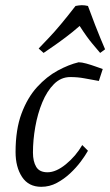

<svg xmlns="http://www.w3.org/2000/svg" viewBox="-20 -708 425 740"><path d="M139 12Q90 12 65 -26Q40 -64 40 -122Q40 -209 63 -270.5Q86 -332 123 -372.5Q160 -413 202.5 -436Q245 -459 283 -468Q295 -468 313 -463Q331 -458 349 -451.5Q367 -445 376 -442L361 -396Q332 -401 306 -406Q280 -411 251 -411Q215 -411 188 -384Q161 -357 143 -313.5Q125 -270 116 -219Q107 -168 107 -120Q107 -86 119.5 -65Q132 -44 163 -44Q196 -44 234 -75Q272 -106 297 -149L319 -127Q309 -109 291.5 -85.5Q274 -62 250.5 -40Q227 -18 199 -3Q171 12 139 12ZM148 -504 129 -521Q129 -521 169.5 -563.5Q210 -606 271 -685Q277 -686 283 -687Q289 -688 295 -688Q307 -688 319 -685Q350 -601 367.5 -559.5Q385 -518 385 -518L366 -504Q357 -515 336.5 -539Q316 -563 287 -608Q262 -586 233.5 -564.5Q205 -543 181.5 -527Q158 -511 148 -504Z"/></svg>

Font: Mate
Style: Italic
Weight: 400
Italic angle: -10.8°
Designer: Eduardo Rodriguez Tunni
Foundry: Eduardo Rodriguez Tunni
Version: Version 1.003; ttfautohint (v1.8.4.7-5d5b);gftools[0.9.24]